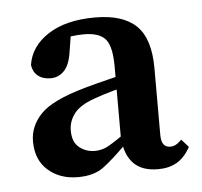

<svg xmlns="http://www.w3.org/2000/svg" viewBox="-36 -789 435 413"><g transform="rotate(-5 182.0 -582.5)"><path d="M290 -415Q255 -415 237 -434Q219 -453 217 -486L216 -487V-643Q216 -687 202.5 -702.5Q189 -718 156 -718Q143 -718 128 -716Q113 -714 94 -708L130 -732L122 -682Q118 -655 106 -642.5Q94 -630 77 -630Q60 -630 49.5 -638.5Q39 -647 37 -662Q43 -702 81.5 -727Q120 -752 183 -752Q243 -752 272 -724Q301 -696 301 -632V-488Q301 -474 306 -467.5Q311 -461 320 -461Q327 -461 332.5 -464Q338 -467 345 -474L360 -457Q348 -435 331 -425Q314 -415 290 -415ZM117 -413Q78 -413 52.5 -435.5Q27 -458 27 -498Q27 -531 52 -557Q77 -583 148 -603Q173 -610 201.5 -617Q230 -624 255 -630V-604Q232 -598 208.5 -591.5Q185 -585 166 -578Q135 -567 122.5 -550.5Q110 -534 110 -514Q110 -489 124.5 -477.5Q139 -466 158 -466Q173 -466 186 -473Q199 -480 222 -496L245 -492L219 -470Q194 -445 173 -429Q152 -413 117 -413Z"/></g></svg>

Font: Source Serif 4 18pt SemiBold
Style: Regular
Weight: 600
Designer: Frank Grießhammer
Foundry: Adobe Systems Incorporated
Version: Version 4.004;hotconv 1.0.116;makeotfexe 2.5.65601